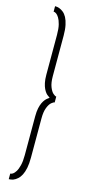

<svg xmlns="http://www.w3.org/2000/svg" viewBox="-131 -727 413 900"><g transform="rotate(15 76.0 -277.0)"><path d="M16.5 142.5Q27.5 142.5 37.8 138.8Q48 135 58 126.2Q68 117.5 75.2 103.5Q82.5 89.5 86.8 68.5Q91 47.5 91 19V-172.5Q91 -205 98.8 -224.5Q106.5 -244 116.2 -252.2Q126 -260.5 131.5 -260.5V-289Q126 -289 116.2 -297.5Q106.5 -306 98.8 -325.5Q91 -345 91 -377.5V-574Q91 -603.5 86.5 -624.8Q82 -646 74.5 -660Q67 -674 57 -682Q47 -690 37 -693.5Q27 -697 16.5 -697V-670.5Q22.5 -670.5 29.2 -666Q36 -661.5 43 -650.2Q50 -639 55 -619.5Q60 -600 60 -569.5V-376Q60 -353 63.5 -336.8Q67 -320.5 72.2 -309.8Q77.5 -299 83 -292.2Q88.5 -285.5 94.2 -282Q100 -278.5 103 -275.5Q100 -273 94.2 -269Q88.5 -265 83 -258.2Q77.5 -251.5 72.2 -240.8Q67 -230 63.5 -213.8Q60 -197.5 60 -174V14.5Q60 44.5 55 64.2Q50 84 43 95.2Q36 106.5 29.2 111Q22.5 115.5 16.5 115.5Z"/></g></svg>

Font: Anybody ExtraCondensed ExtraLight
Style: Regular
Weight: 250
Width: 2
Version: Version 1.113;gftools[0.9.25]